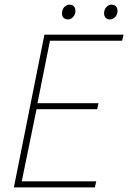

<svg xmlns="http://www.w3.org/2000/svg" viewBox="-20 -810 554 830"><path d="M40 0 172 -660H514L508 -634H196L142 -364H406L400 -338H138L74 -26H396L390 0ZM274 -726Q262 -726 255 -733Q248 -740 248 -752Q248 -769 258 -779.5Q268 -790 280 -790Q292 -790 299 -783Q306 -776 306 -762Q306 -747 296 -736.5Q286 -726 274 -726ZM456 -726Q444 -726 437 -733Q430 -740 430 -752Q430 -769 440 -779.5Q450 -790 462 -790Q474 -790 481 -783Q488 -776 488 -762Q488 -747 478 -736.5Q468 -726 456 -726Z"/></svg>

Font: Source Sans 3 VF
Style: Italic
Weight: 200
Italic angle: -11°
Designer: Paul D. Hunt
Foundry: Adobe Systems Incorporated
Version: Version 3.042;hotconv 1.0.118;makeotfexe 2.5.65603